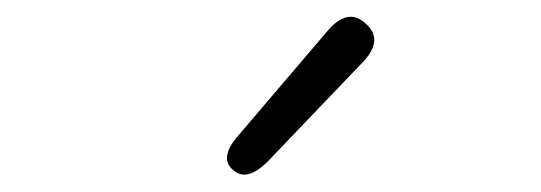

<svg xmlns="http://www.w3.org/2000/svg" viewBox="-20 -849 634 225"><path d="M294 -660Q269 -635 253 -650Q236 -664 260 -691L364 -813Q388 -841 409 -821Q430 -802 405 -776Z"/></svg>

Font: Resource Han Rounded CN Light
Style: Regular
Weight: 300
Designer: Cyano Hao (round all glyphs); Ryoko NISHIZUKA 西塚涼子 (kana, bopomofo & ideographs); Paul D. Hunt (Latin, Greek & Cyrillic)
Foundry: Cyano Hao
Version: 0.990